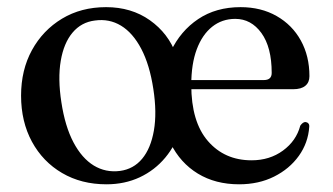

<svg xmlns="http://www.w3.org/2000/svg" viewBox="-20 -492 910 524"><path d="M307.5 -25.5Q344.5 -30.5 368 -58.8Q391.5 -87 400 -135.8Q408.5 -184.5 398.5 -249Q388.5 -315 365.5 -358.8Q342.5 -402.5 310.2 -422Q278 -441.5 239 -436Q202 -431.5 178 -403Q154 -374.5 145.8 -326Q137.5 -277.5 147.5 -213Q157.5 -147 180.5 -103.5Q203.5 -60 236 -40.2Q268.5 -20.5 307.5 -25.5ZM269.5 -472.5Q338.5 -472.5 389 -436.8Q439.5 -401 460.5 -343.5L473 -142Q460 -96.5 431.2 -62Q402.5 -27.5 361.5 -8.2Q320.5 11 270.5 11Q202 11 149.5 -19.8Q97 -50.5 67.2 -105.2Q37.5 -160 37.5 -231Q37.5 -301 67.2 -355.2Q97 -409.5 149.2 -441Q201.5 -472.5 269.5 -472.5ZM824.5 -284Q824.5 -267 813.2 -257.8Q802 -248.5 780 -248.5H472V-273.5H700Q721.5 -273.5 721.5 -293Q721.5 -363 693.5 -401.8Q665.5 -440.5 622 -440.5Q586 -440.5 559 -419Q532 -397.5 517 -357.5Q502 -317.5 502 -260.5Q502 -159.5 547.5 -107Q593 -54.5 666.5 -54.5Q716 -54.5 752.2 -81Q788.5 -107.5 799.5 -149Q806.5 -159 813.5 -159Q818.5 -158.5 821.5 -155.2Q824.5 -152 824 -146Q821 -102 795.5 -66.5Q770 -31 728 -10Q686 11 632.5 11Q568 11 520 -18.2Q472 -47.5 445.8 -100.5Q419.5 -153.5 419.5 -224Q419.5 -295.5 446 -351.5Q472.5 -407.5 521 -440Q569.5 -472.5 636.5 -472.5Q692.5 -472.5 735 -448.2Q777.5 -424 801 -381.5Q824.5 -339 824.5 -284Z"/></svg>

Font: Fraunces 48pt
Style: Regular
Weight: 400
Version: Version 1.000;[b76b70a41]